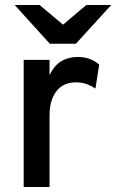

<svg xmlns="http://www.w3.org/2000/svg" viewBox="-20 -752 467 772"><path d="M75.2 0V-511.2H179.2V-449.2Q197.3 -488.3 226.1 -505.6Q254.9 -522.9 293 -522.9Q343.8 -522.9 378.9 -492.2L363.8 -396Q349.6 -405.8 330.3 -413.3Q311 -420.9 283.2 -420.9Q265.6 -420.9 247.3 -414.8Q229 -408.7 213.9 -393.3Q198.7 -377.9 189 -352.3Q179.2 -326.7 179.2 -287.1V0ZM285.2 -576.2H180.2L39.1 -731.9H139.2L233.4 -652.8L327.1 -731.9H427.2Z"/></svg>

Font: Overpass
Style: Regular
Weight: 400
Designer: Delve Withrington
Foundry: Delve Fonts
Version: Version 1.001